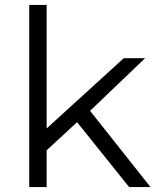

<svg xmlns="http://www.w3.org/2000/svg" viewBox="-20 -762 641 782"><path d="M155 -136 157 -227 484 -525H571L340 -304L300 -270ZM99 0V-742H170V0ZM506 0 287 -273 333 -328 593 0Z"/></svg>

Font: MOST Montserrat
Style: Regular
Weight: 400
Designer: Julieta Ulanovsky
Foundry: Julieta Ulanovsky
Version: Version 8.000;March 11, 2024;FontCreator 15.0.0.2926 64-bit